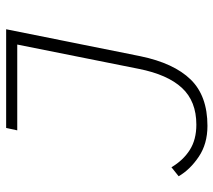

<svg xmlns="http://www.w3.org/2000/svg" viewBox="-56 -644 711 640"><g transform="rotate(-90 300.0 -323.5)"><path d="M201 12Q141 12 98 -17Q55 -46 33 -84L63 -108Q86 -69 120.5 -47Q155 -25 205 -25Q283 -25 327.5 -73Q372 -121 391 -217L472 -622H186L194 -659H523L433 -211Q410 -100 355.5 -44Q301 12 201 12Z"/></g></svg>

Font: Source Code Pro Light
Style: Italic
Weight: 300
Italic angle: -11°
Monospace: yes
Designer: Paul D. Hunt, Teo Tuominen
Foundry: Adobe Systems Incorporated
Version: Version 1.050;PS 1.000;hotconv 16.6.51;makeotf.lib2.5.65220